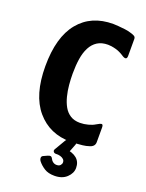

<svg xmlns="http://www.w3.org/2000/svg" viewBox="-164 -760 804 1054"><g transform="rotate(20 238.0 -233.0)"><path d="M446 -39Q446 -12 414 -4Q400 1 379 3.5Q358 6 339 7Q320 8 310 8Q187 8 112.5 -79.5Q38 -167 38 -335Q38 -505 110 -592.5Q182 -680 310 -680Q320 -680 339 -678.5Q358 -677 379 -674.5Q400 -672 414 -667Q429 -663 437.5 -658Q446 -653 446 -642V-543Q446 -512 412 -536Q390 -550 366 -556.5Q342 -563 322 -563Q285 -563 260 -547Q235 -531 220 -502Q205 -473 199 -434Q193 -395 193 -348Q193 -316 196 -282.5Q199 -249 207 -217.5Q215 -186 229 -161Q243 -136 266 -121.5Q289 -107 322 -107Q346 -107 370 -113.5Q394 -120 408 -129Q431 -143 438.5 -142Q446 -141 446 -124ZM388 133Q388 164 361.5 189Q335 214 290 214Q254 214 231 199.5Q208 185 193 166Q186 157 186 147Q186 137 196 133L218 123Q229 118 235 119.5Q241 121 244 127Q250 140 259.5 147Q269 154 281 154Q296 154 303 146Q310 138 310 129Q310 118 302.5 111Q295 104 283 100.5Q271 97 257 98Q247 98 242.5 91Q238 84 243 76L280 13Q284 7 288.5 4Q293 1 301 1H333Q346 1 341 14L315 81L292 52Q341 58 364.5 78Q388 98 388 133Z"/></g></svg>

Font: Glory Thin ExtraBold
Style: Regular
Weight: 800
Version: Version 1.011